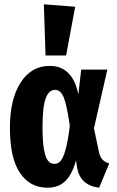

<svg xmlns="http://www.w3.org/2000/svg" viewBox="-20 -853 544 889"><path d="M183.1 -833 328.1 -821.8 286.1 -596.2H190.9ZM210 -547.9Q315.9 -547.9 342.8 -416L356 -530.8H477.1L415 -258.8L438 -149.9Q442.9 -126.5 454.6 -114Q466.3 -101.6 485.8 -96.2L439 16.1Q351.1 5.4 336.9 -77.1L332 -110.8Q314.5 -46.4 283 -15.1Q251.5 16.1 199.2 16.1Q118.2 16.1 72 -53Q25.9 -122.1 25.9 -261.2Q25.9 -393.6 75.4 -470.7Q125 -547.9 210 -547.9ZM235.8 -437Q205.6 -437 191.2 -396.7Q176.8 -356.4 176.8 -261.2Q176.8 -197.8 183.8 -159.9Q190.9 -122.1 202.6 -108.2Q214.4 -94.2 231.9 -94.2Q249 -94.2 261.2 -108.4Q273.4 -122.6 284.2 -162.1Q294.9 -201.7 303.2 -271Q289.6 -366.2 275.1 -401.6Q260.7 -437 235.8 -437Z"/></svg>

Font: Fira Sans Compressed
Style: Bold
Weight: 700
Width: 1
Designer: Carrois Corporate & Edenspiekermann AG
Foundry: Carrois Corporate GbR & Edenspiekermann AG
Version: Version 4.203;PS 004.203;hotconv 1.0.88;makeotf.lib2.5.64775